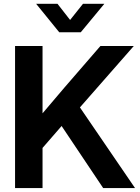

<svg xmlns="http://www.w3.org/2000/svg" viewBox="-20 -963 718 983"><path d="M57.1 0H197.8V-205.6L295.4 -317.9L508.3 0H671.4L389.2 -413.1L665 -727.5H494.1L308.6 -513.2L197.8 -382.8V-727.5H57.1ZM274.4 -943.4H165.5V-942.9L283.2 -797.9H393.6L513.7 -942.9V-943.4H404.8L338.9 -860.8Z"/></svg>

Font: Raveo Display Display SemiBold
Style: Regular
Weight: 600
Designer: Jakub Foglar, Rasmus Andersson (Inter)
Foundry: Jakubfoglar.com
Version: Version 1.100;Glyphs 3.2.3 (3260)